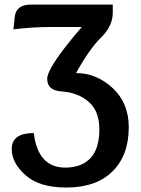

<svg xmlns="http://www.w3.org/2000/svg" viewBox="-20 -671 617 838"><path d="M269 147.5Q152.3 147.5 91.8 94Q31.2 40.5 31.2 -20.5Q31.2 -90.3 127.4 -90.3Q146 60.5 264.2 60.5Q335.9 60.5 374.8 19.3Q413.6 -22 413.6 -106.9Q413.6 -186.5 366.9 -226.8Q320.3 -267.1 249 -272Q186 -275.9 186 -326.7Q186 -377.9 336.9 -553.2H201.7Q124.5 -553.2 38.6 -543L44.4 -596.7Q49.8 -650.9 114.7 -650.9H472.2V-614.3Q472.2 -557.6 420.7 -506.8Q369.1 -456.1 312 -352.1Q400.9 -352.1 471.4 -286.9Q542 -221.7 542 -115.7Q542 6.8 470.9 77.1Q399.9 147.5 269 147.5Z"/></svg>

Font: ALMAS
Style: Bold
Weight: 700
Designer: ALMAS Font/ by Husham Jawad Kadhim, derived from the Bainsely font by/ Paul James MIller
Foundry: High-Logic / Made with FontCreator
Version: Version 1.411;September 19, 2021;FontCreator 14.0.0.2814 32-